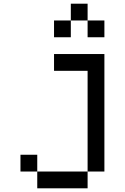

<svg xmlns="http://www.w3.org/2000/svg" viewBox="-20 -1020 676 1040"><path d="M181.8 -90.9V-181.8H90.9V-90.9ZM181.8 -90.9V0H454.5V-90.9ZM454.5 -636.4V-90.9H545.5V-727.3H272.7V-636.4ZM272.7 -909.1V-818.2H363.6V-909.1ZM363.6 -1000V-909.1H454.5V-1000ZM454.5 -909.1V-818.2H545.5V-909.1Z"/></svg>

Font: Departure Mono
Style: Regular
Weight: 400
Monospace: yes
Designer: Helena Zhang
Version: Version 1.500;Glyphs 3.3.1 (3343)